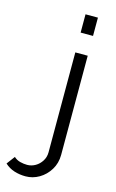

<svg xmlns="http://www.w3.org/2000/svg" viewBox="-254 -783 615 1017"><g transform="rotate(15 54.0 -274.5)"><path d="M-3.4 181.3Q-35.9 181.3 -65.3 172Q-94.6 162.8 -117.5 141.6L-83.8 96.5Q-68.7 110.4 -49.1 115.4Q-29.6 120.4 -10.7 120.4Q13.1 120.4 34.1 108.2Q55.2 96 68.6 74.6Q82.1 53.2 82.1 26.8V-521.1H150.1V22.6Q150.1 68.6 127.8 104.6Q105.6 140.6 70.8 161Q36.1 181.3 -3.4 181.3ZM82.1 -629.7V-730H150.1V-629.7Z"/></g></svg>

Font: Raleway Thin
Style: Regular
Weight: 100
Designer: Matt McInerney, Pablo Impallari, Rodrigo Fuenzalida
Foundry: Matt McInerney, Pablo Impallari, Rodrigo Fuenzalida
Version: Version 4.026